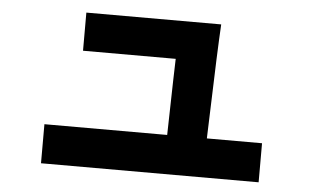

<svg xmlns="http://www.w3.org/2000/svg" viewBox="-41 -508 1003 617"><g transform="rotate(5 460.0 -199.5)"><path d="M813 48H111V-78H507Q509 -147 511 -254L513 -324H214V-447H649Q644 -361 638 -166L635 -78H813Z"/></g></svg>

Font: BM Euljiro oraeorae
Style: Regular
Weight: 400
Designer: Bongjin Kim; Bomjun Kim; Myungsoo Han; Hyesun Chae; Mikyoung Jeong; Wujin Sim; Minjae Kang; Suwha Jang;
Foundry: Sandoll Inc.
Version: Version 1.000;hotconv 1.0.109;makeexe 2.5.65596